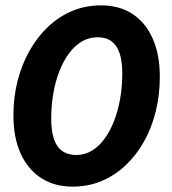

<svg xmlns="http://www.w3.org/2000/svg" viewBox="-20 -684 640 716"><path d="M251 12Q183 12 133.5 -20Q84 -52 57 -111.5Q30 -171 30 -254Q30 -321 45.5 -382Q61 -443 90 -494.5Q119 -546 159 -584Q199 -622 249 -643Q299 -664 357 -664Q425 -664 474 -632Q523 -600 549.5 -540Q576 -480 576 -398Q576 -331 561 -269.5Q546 -208 517.5 -157Q489 -106 449 -68Q409 -30 359 -9Q309 12 251 12ZM265 -106Q295 -106 321.5 -121.5Q348 -137 369 -165.5Q390 -194 405 -232Q420 -270 428 -315.5Q436 -361 436 -411Q436 -456 426 -485.5Q416 -515 396 -530Q376 -545 344 -545Q313 -545 286.5 -530Q260 -515 238.5 -486.5Q217 -458 202 -420Q187 -382 179 -336.5Q171 -291 171 -241Q171 -196 181 -166Q191 -136 212 -121Q233 -106 265 -106Z"/></svg>

Font: Source Code Pro ExtraLight
Style: Bold Italic
Weight: 700
Italic angle: -11°
Monospace: yes
Version: Version 1.016;hotconv 1.0.116;makeotfexe 2.5.65601